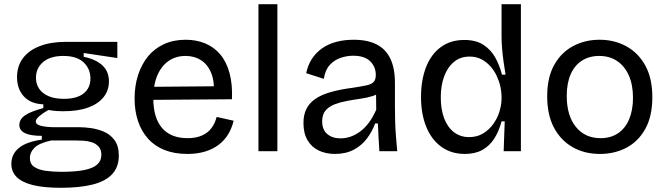

<svg xmlns="http://www.w3.org/2000/svg" viewBox="-20 -719 3171 913"><path d="M270 174Q188 174 136 161Q84 148 59 122.5Q34 97 34 60Q34 14 70 -15.5Q106 -45 179 -55V-73Q125 -73 98.5 -86Q72 -99 72 -125Q72 -152 99 -170.5Q126 -189 186 -205V-223Q126 -225 93.5 -260.5Q61 -296 61 -352Q61 -404 88.5 -441.5Q116 -479 168.5 -499.5Q221 -520 293 -520H538V-443L378 -467V-449Q436 -437 467 -408Q498 -379 498 -332Q498 -289 472.5 -257Q447 -225 399 -207.5Q351 -190 280 -190Q266 -190 250.5 -191Q235 -192 210 -196Q182 -180 166 -166Q150 -152 150 -141Q150 -130 165 -124Q180 -118 201.5 -116Q223 -114 241 -114H362Q381 -114 411.5 -110Q442 -106 472.5 -93.5Q503 -81 524 -53.5Q545 -26 545 21Q545 75 513.5 109Q482 143 420.5 158.5Q359 174 270 174ZM272 98Q339 98 381 89.5Q423 81 442.5 63Q462 45 462 17Q462 -8 448.5 -22.5Q435 -37 415 -43Q395 -49 375 -50Q355 -51 340 -51H223Q165 -38 143.5 -16Q122 6 122 32Q122 60 142 74Q162 88 196 93Q230 98 272 98ZM284 -249Q346 -249 378 -275Q410 -301 410 -345Q410 -392 377.5 -422.5Q345 -453 281 -453Q219 -453 185 -424Q151 -395 151 -349Q151 -319 166.5 -296.5Q182 -274 211.5 -261.5Q241 -249 284 -249Z M871 13Q810 13 763 -5.5Q716 -24 684.5 -59Q653 -94 636.5 -142.5Q620 -191 620 -250Q620 -311 636.5 -362Q653 -413 683.5 -450.5Q714 -488 759.5 -509Q805 -530 863 -530Q914 -530 956 -512.5Q998 -495 1027.5 -460Q1057 -425 1071.5 -371.5Q1086 -318 1083 -247L678 -244V-306L1027 -309L997 -267Q1001 -329 985 -370Q969 -411 937 -432Q905 -453 863 -453Q816 -453 781.5 -429Q747 -405 728 -360Q709 -315 709 -251Q709 -159 750.5 -110.5Q792 -62 872 -62Q904 -62 928 -70Q952 -78 968 -91.5Q984 -105 994.5 -123.5Q1005 -142 1010 -163L1091 -145Q1082 -108 1064 -79Q1046 -50 1018.5 -29.5Q991 -9 954 2Q917 13 871 13Z M1209 0V-699H1299V0Z M1573 13Q1530 13 1496 -3Q1462 -19 1442.5 -52Q1423 -85 1423 -134Q1423 -172 1436.5 -200Q1450 -228 1478.5 -248Q1507 -268 1552 -281Q1597 -294 1660 -302Q1698 -308 1722 -313Q1746 -318 1756.5 -329Q1767 -340 1767 -363Q1767 -401 1740.5 -427.5Q1714 -454 1659 -454Q1630 -454 1600 -444Q1570 -434 1548 -410Q1526 -386 1520 -344L1436 -371Q1444 -409 1462.5 -438Q1481 -467 1510 -488Q1539 -509 1577.5 -519.5Q1616 -530 1662 -530Q1727 -530 1770.5 -508Q1814 -486 1836 -440.5Q1858 -395 1858 -324V-211Q1858 -179 1859 -142.5Q1860 -106 1863 -69Q1866 -32 1869 0H1784Q1782 -33 1780 -66Q1778 -99 1777 -132H1764Q1750 -94 1725 -60.5Q1700 -27 1662 -7Q1624 13 1573 13ZM1599 -61Q1622 -61 1645 -68.5Q1668 -76 1691 -92.5Q1714 -109 1733.5 -135Q1753 -161 1769 -197L1768 -291L1795 -287Q1779 -271 1752.5 -262.5Q1726 -254 1694 -249.5Q1662 -245 1630 -239Q1598 -233 1571.5 -223Q1545 -213 1528.5 -194Q1512 -175 1512 -142Q1512 -102 1536.5 -81.5Q1561 -61 1599 -61Z M2191 13Q2125 13 2078 -21.5Q2031 -56 2006.5 -117Q1982 -178 1982 -258Q1982 -337 2005.5 -398.5Q2029 -460 2075.5 -494.5Q2122 -529 2188 -529Q2243 -529 2278.5 -506Q2314 -483 2335 -445.5Q2356 -408 2367 -364H2384Q2379 -394 2374.5 -426Q2370 -458 2367.5 -488.5Q2365 -519 2365 -543V-699H2457V-253V0H2375L2380 -142H2365Q2353 -96 2331 -61Q2309 -26 2274.5 -6.5Q2240 13 2191 13ZM2211 -67Q2248 -67 2276.5 -84Q2305 -101 2325 -128.5Q2345 -156 2355 -188.5Q2365 -221 2365 -250V-262Q2365 -282 2359.5 -307Q2354 -332 2342.5 -357Q2331 -382 2312.5 -403Q2294 -424 2269.5 -437Q2245 -450 2213 -450Q2169 -450 2138.5 -424.5Q2108 -399 2092 -355.5Q2076 -312 2076 -256Q2076 -199 2092 -156.5Q2108 -114 2138.5 -90.5Q2169 -67 2211 -67Z M2833 13Q2759 13 2702.5 -19.5Q2646 -52 2614 -112.5Q2582 -173 2582 -261Q2582 -351 2615.5 -410.5Q2649 -470 2705.5 -500Q2762 -530 2831 -530Q2902 -530 2959 -498.5Q3016 -467 3049 -406.5Q3082 -346 3082 -257Q3082 -167 3049 -107Q3016 -47 2959.5 -17Q2903 13 2833 13ZM2836 -62Q2884 -62 2918.5 -85Q2953 -108 2971.5 -151.5Q2990 -195 2990 -254Q2990 -315 2970.5 -359.5Q2951 -404 2915 -428.5Q2879 -453 2829 -453Q2782 -453 2747 -430.5Q2712 -408 2693.5 -365.5Q2675 -323 2675 -263Q2675 -169 2718.5 -115.5Q2762 -62 2836 -62Z"/></svg>

Font: Bricolage Grotesque 20pt
Style: Regular
Weight: 400
Version: Version 1.001;gftools[0.9.33.dev8+g029e19f]